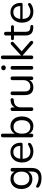

<svg xmlns="http://www.w3.org/2000/svg" viewBox="1632 -2382 937 4242"><g transform="rotate(-90 2101.0 -261.5)"><path d="M390.1 -128.4Q430.2 -174.8 430.2 -256.3Q430.2 -337.9 390.6 -384.5Q351.1 -431.2 280 -431.2Q209 -431.2 168.5 -384.5Q127.9 -337.9 127.9 -256.3Q127.9 -174.8 168.5 -128.4Q209 -82 279.5 -82Q350.1 -82 390.1 -128.4ZM511.2 -457V-33.2Q511.2 75.7 455.1 131.3Q398.9 187 290.5 187Q182.1 187 110.8 145Q74.7 125 75.2 99.1Q75.2 85 82.5 75.9Q89.8 66.9 100.8 66.9Q111.8 66.9 142.6 83Q215.3 121.1 287.1 121.1Q431.2 121.1 431.2 -25.9V-111.8Q410.2 -64.9 366.7 -40Q323.2 -15.1 261.7 -15.1Q200.2 -15.1 150.6 -45.2Q101.1 -75.2 73.5 -130.1Q45.9 -185.1 45.9 -257.1Q45.9 -329.1 73.5 -384Q101.1 -439 150.6 -469Q200.2 -499 261.2 -499Q384.8 -499 430.2 -402.8V-457Q430.2 -475.1 440.7 -486.1Q451.2 -497.1 470 -497.1Q488.8 -497.1 500 -486.1Q511.2 -475.1 511.2 -457Z M714.8 -283.2H998Q996.1 -357.4 960.9 -396.7Q925.8 -436 862.3 -436Q798.8 -436 760.5 -396Q722.2 -356 714.8 -283.2ZM1068.8 -269Q1068.8 -231 1035.2 -231H712.9Q721.7 -59.1 876 -59.1Q915 -59.1 942.9 -69.6Q970.7 -80.1 999.8 -96.7Q1028.8 -113.3 1038.8 -113Q1048.8 -112.8 1056.9 -104Q1064.9 -95.2 1064.9 -81.1Q1064.9 -56.2 1029.3 -35.2Q958 6.8 876 6.8Q763.2 6.8 697.5 -60.1Q631.8 -127 631.8 -245.1Q631.8 -320.3 660.9 -377.7Q689.9 -435.1 742.4 -467Q794.9 -499 861.8 -499Q957 -499 1012.9 -437Q1068.8 -375 1068.8 -269Z M1526.9 -109.6Q1565.9 -159.2 1565.9 -247.1Q1565.9 -335 1526.9 -383.1Q1487.8 -431.2 1416.7 -431.2Q1345.7 -431.2 1307.1 -383.1Q1268.6 -335 1268.6 -246.1Q1268.6 -157.2 1307.1 -108.6Q1345.7 -60.1 1416.7 -60.1Q1487.8 -60.1 1526.9 -109.6ZM1436 6.8Q1315.4 6.8 1268.6 -88.9V-35.2Q1268.6 -17.1 1258.1 -6.1Q1247.6 4.9 1228.8 4.9Q1210 4.9 1199 -6.1Q1188 -17.1 1188 -35.2V-670.9Q1188 -688 1199 -699Q1210 -710 1228.8 -710Q1247.6 -710 1258.1 -699.5Q1268.6 -689 1268.6 -670.9V-402.8Q1290.5 -448.7 1333.3 -473.9Q1376 -499 1436.3 -499Q1496.6 -499 1545.7 -468Q1594.7 -437 1621.8 -380.1Q1648.9 -323.2 1648.9 -247.6Q1648.9 -171.9 1621.8 -114.5Q1594.7 -57.1 1545.7 -25.1Q1496.6 6.8 1436 6.8Z M2052.2 -462.9Q2052.2 -430.2 2012.2 -425.8L1982.4 -422.9Q1915.5 -417 1882.8 -375.5Q1850.1 -334 1850.1 -277.8V-35.2Q1850.1 -15.1 1839.1 -5.1Q1828.1 4.9 1810.3 4.9Q1792.5 4.9 1781 -5.6Q1769.5 -16.1 1769.5 -35.2V-457Q1769.5 -476.1 1781.5 -486.6Q1793.5 -497.1 1810.1 -497.1Q1826.7 -497.1 1837.4 -486.6Q1848.1 -476.1 1848.1 -458V-401.9Q1889.2 -487.8 1996.1 -496.1L2010.3 -497.1Q2052.2 -500 2052.2 -462.9Z M2294.9 6.8Q2120.1 6.8 2120.1 -185.1V-457Q2120.1 -475.1 2131.1 -486.1Q2142.1 -497.1 2160.9 -497.1Q2179.7 -497.1 2190.2 -486.1Q2200.7 -475.1 2200.7 -457V-187Q2200.7 -122.1 2226.8 -91.6Q2252.9 -61 2313 -61Q2373 -61 2411.9 -102.5Q2450.7 -144 2450.7 -211.9V-457Q2450.7 -475.1 2461.7 -486.1Q2472.7 -497.1 2491.7 -497.1Q2510.7 -497.1 2521.2 -486.1Q2531.7 -475.1 2531.7 -457V-34.2Q2531.7 -17.1 2521.2 -6.1Q2510.7 4.9 2492.2 4.9Q2473.6 4.9 2463.1 -5.6Q2452.6 -16.1 2452.6 -33.2V-83Q2429.7 -39.1 2388.2 -16.1Q2346.7 6.8 2294.9 6.8Z M2682.6 -35.2V-457Q2682.6 -476.1 2694.1 -486.6Q2705.6 -497.1 2723.4 -497.1Q2741.2 -497.1 2752.2 -486.6Q2763.2 -476.1 2763.2 -457V-35.2Q2763.2 -15.1 2752.2 -5.1Q2741.2 4.9 2723.4 4.9Q2705.6 4.9 2694.1 -5.6Q2682.6 -16.1 2682.6 -35.2ZM2684.3 -616Q2669.4 -629.9 2669.4 -652.3Q2669.4 -674.8 2684.3 -689Q2699.2 -703.1 2723.4 -703.1Q2747.6 -703.1 2762.5 -689Q2777.3 -674.8 2777.3 -652.3Q2777.3 -629.9 2762.5 -616Q2747.6 -602.1 2723.4 -602.1Q2699.2 -602.1 2684.3 -616Z M3256.3 -6.8 2995.1 -231.9V-35.2Q2995.1 -16.1 2983.6 -5.6Q2972.2 4.9 2954.8 4.9Q2937.5 4.9 2926 -5.6Q2914.6 -16.1 2914.6 -35.2V-669.9Q2914.6 -689 2926 -699.5Q2937.5 -710 2955.1 -710Q2972.7 -710 2983.9 -699.5Q2995.1 -689 2995.1 -669.9V-264.2L3234.4 -482.9Q3246.6 -495.1 3261.5 -495.1Q3276.4 -495.1 3287.4 -484.1Q3298.3 -473.1 3298.3 -457Q3298.3 -440.9 3284.2 -428.2L3087.4 -252L3303.2 -64Q3319.3 -49.3 3319.3 -33.2Q3319.3 -17.1 3308.8 -6.1Q3298.3 4.9 3284.2 4.9Q3270 4.9 3256.3 -6.8Z M3670.4 -26.9Q3670.4 8.8 3620.6 4.9L3593.3 2.9Q3513.2 -2.9 3475.3 -44.9Q3437.5 -86.9 3437.5 -171.9V-422.9H3370.6Q3353.5 -422.9 3344 -431.4Q3334.5 -439.9 3334.5 -454.6Q3334.5 -469.2 3344 -478Q3353.5 -486.8 3370.6 -486.8H3437.5V-600.1Q3437.5 -619.1 3448.5 -629.6Q3459.5 -640.1 3478 -640.1Q3496.6 -640.1 3507.6 -629.6Q3518.6 -619.1 3518.6 -600.1V-486.8H3629.4Q3645.5 -486.8 3655 -478Q3664.6 -469.2 3664.6 -454.6Q3664.6 -439.9 3655 -431.4Q3645.5 -422.9 3629.4 -422.9H3518.6V-168Q3518.6 -112.8 3541 -88.4Q3563.5 -64 3608.4 -61L3635.3 -59.1Q3670.4 -55.7 3670.4 -26.9Z M3804.2 -283.2H4087.4Q4085.4 -357.4 4050.3 -396.7Q4015.1 -436 3951.7 -436Q3888.2 -436 3849.9 -396Q3811.5 -356 3804.2 -283.2ZM4158.2 -269Q4158.2 -231 4124.5 -231H3802.2Q3811 -59.1 3965.3 -59.1Q4004.4 -59.1 4032.2 -69.6Q4060.1 -80.1 4089.1 -96.7Q4118.2 -113.3 4128.2 -113Q4138.2 -112.8 4146.2 -104Q4154.3 -95.2 4154.3 -81.1Q4154.3 -56.2 4118.7 -35.2Q4047.4 6.8 3965.3 6.8Q3852.5 6.8 3786.9 -60.1Q3721.2 -127 3721.2 -245.1Q3721.2 -320.3 3750.2 -377.7Q3779.3 -435.1 3831.8 -467Q3884.3 -499 3951.2 -499Q4046.4 -499 4102.3 -437Q4158.2 -375 4158.2 -269Z"/></g></svg>

Font: Nunito-Regular
Style: Regular
Weight: 400
Designer: Vernon Adams
Foundry: newtypography
Version: Version 3.000